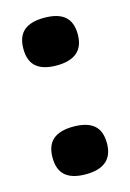

<svg xmlns="http://www.w3.org/2000/svg" viewBox="-84 -543 390 576"><g transform="rotate(-15 111.5 -255.0)"><path d="M111 -12Q69 -12 48 -30Q27 -48 27 -86Q27 -124 48 -142Q69 -160 111 -160Q154 -160 175 -142Q196 -124 196 -86Q196 -12 111 -12ZM111 -350Q69 -350 48 -368Q27 -386 27 -424Q27 -462 48 -480Q69 -498 111 -498Q154 -498 175 -480Q196 -462 196 -424Q196 -350 111 -350Z"/></g></svg>

Font: Bricolage Grotesque SemiBold
Style: Regular
Weight: 600
Designer: Mathieu Triay
Foundry: Atelier Triay
Version: Version 1.000;gftools[0.9.30]